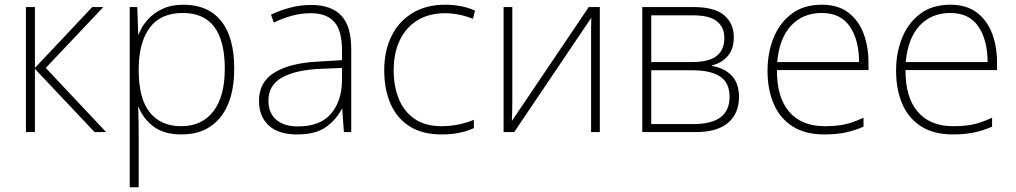

<svg xmlns="http://www.w3.org/2000/svg" viewBox="-20 -560 4306 814"><path d="M371 -530H418L174 -272L430 0H381L128 -268V0H90V-530H128V-272Z M758 -540Q862 -540 917.5 -471Q973 -402 973 -269Q973 -135 914 -62.5Q855 10 750 10Q675 10 630.5 -24Q586 -58 568 -106H566Q567 -76 567.5 -44.5Q568 -13 568 16V234H530V-530H562L566 -414H568Q580 -447 605 -475.5Q630 -504 668 -522Q706 -540 758 -540ZM755 -505Q662 -505 615.5 -443.5Q569 -382 568 -269V-263Q568 -142 615 -83.5Q662 -25 748 -25Q836 -25 884.5 -88Q933 -151 933 -269Q933 -505 755 -505Z M1299 -539Q1384 -539 1426.5 -494.5Q1469 -450 1469 -353V0H1438L1431 -98H1429Q1405 -52 1361.5 -21Q1318 10 1239 10Q1161 10 1119.5 -28Q1078 -66 1078 -133Q1078 -212 1143.5 -252.5Q1209 -293 1330 -299L1430 -305V-345Q1430 -431 1397 -467.5Q1364 -504 1298 -504Q1221 -504 1141 -464L1129 -498Q1167 -516 1210 -527.5Q1253 -539 1299 -539ZM1334 -268Q1232 -263 1175 -231Q1118 -199 1118 -133Q1118 -81 1151 -52.5Q1184 -24 1243 -24Q1337 -24 1383 -77.5Q1429 -131 1430 -219V-272Z M1853 10Q1771 10 1717 -24Q1663 -58 1636 -119.5Q1609 -181 1609 -262Q1609 -346 1640.5 -408.5Q1672 -471 1730 -505.5Q1788 -540 1867 -540Q1904 -540 1935.5 -533.5Q1967 -527 1994 -515L1985 -480Q1956 -492 1925.5 -498Q1895 -504 1867 -504Q1799 -504 1750 -474Q1701 -444 1675 -389.5Q1649 -335 1649 -262Q1649 -195 1670.5 -141.5Q1692 -88 1737 -56.5Q1782 -25 1852 -25Q1890 -25 1925 -32.5Q1960 -40 1989 -52V-17Q1964 -5 1929.5 2.5Q1895 10 1853 10Z M2152 -133Q2152 -110 2151.5 -90Q2151 -70 2150 -47L2476 -530H2523V0H2486V-404Q2486 -425 2486 -444Q2486 -463 2487 -485L2160 0H2115V-530H2152Z M3091 -402Q3091 -352 3065.5 -322.5Q3040 -293 2999 -283V-280Q3051 -272 3082 -239.5Q3113 -207 3113 -149Q3113 -80 3067.5 -40Q3022 0 2928 0H2703V-530H2921Q3009 -530 3050 -495.5Q3091 -461 3091 -402ZM3051 -400Q3051 -443 3020.5 -469Q2990 -495 2917 -495H2741V-297H2914Q2986 -297 3018.5 -323Q3051 -349 3051 -400ZM3073 -149Q3073 -209 3033 -235.5Q2993 -262 2916 -262H2741V-34H2920Q3073 -34 3073 -149Z M3464 -540Q3532 -540 3575.5 -507.5Q3619 -475 3640.5 -419.5Q3662 -364 3662 -294V-263H3274Q3273 -148 3325.5 -86.5Q3378 -25 3476 -25Q3525 -25 3560.5 -32.5Q3596 -40 3641 -61V-23Q3602 -6 3563.5 2Q3525 10 3475 10Q3394 10 3340.5 -24Q3287 -58 3260.5 -119Q3234 -180 3234 -260Q3234 -337 3260 -400.5Q3286 -464 3337 -502Q3388 -540 3464 -540ZM3464 -505Q3384 -505 3334 -451.5Q3284 -398 3275 -297H3622Q3622 -390 3583 -447.5Q3544 -505 3464 -505Z M4009 -540Q4077 -540 4120.5 -507.5Q4164 -475 4185.5 -419.5Q4207 -364 4207 -294V-263H3819Q3818 -148 3870.5 -86.5Q3923 -25 4021 -25Q4070 -25 4105.5 -32.5Q4141 -40 4186 -61V-23Q4147 -6 4108.5 2Q4070 10 4020 10Q3939 10 3885.5 -24Q3832 -58 3805.5 -119Q3779 -180 3779 -260Q3779 -337 3805 -400.5Q3831 -464 3882 -502Q3933 -540 4009 -540ZM4009 -505Q3929 -505 3879 -451.5Q3829 -398 3820 -297H4167Q4167 -390 4128 -447.5Q4089 -505 4009 -505Z"/></svg>

Font: Noto Sans ExtraLight
Style: Regular
Weight: 200
Designer: Monotype Design Team
Foundry: Monotype Imaging Inc.
Version: Version 2.007